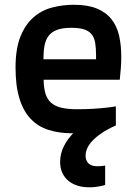

<svg xmlns="http://www.w3.org/2000/svg" viewBox="-20 -550 570 814"><path d="M45.9 -263.2Q45.9 -343.8 66.9 -395.5Q87.9 -447.3 122.6 -477.1Q157.2 -506.8 201.7 -518.3Q246.1 -529.8 293 -529.8Q352.1 -529.8 390.9 -513.7Q429.7 -497.6 452.6 -468.5Q475.6 -439.5 484.9 -398.9Q494.1 -358.4 494.1 -309.6Q494.1 -286.6 492.4 -262.2Q490.7 -237.8 487.8 -211.9H165Q165.5 -177.2 172.6 -153.6Q179.7 -129.9 196 -115Q212.4 -100.1 239.5 -93.5Q266.6 -86.9 307.1 -86.9Q341.3 -86.9 371.1 -88.6Q400.9 -90.3 423.3 -92.8Q449.7 -95.2 471.2 -99.1V-18.1Q434.6 -2 410.2 14.9Q385.7 31.7 370.6 48.3Q355.5 64.9 349.1 80.6Q342.8 96.2 342.8 109.9Q342.8 130.4 355 142.6Q367.2 154.8 392.1 154.8Q405.8 154.8 415.5 153.3Q420.9 152.8 425.8 151.9V233.9Q416.5 237.3 405.8 239.3Q396.5 241.2 384.3 242.7Q372.1 244.1 357.9 244.1Q332 244.1 309.6 237.3Q287.1 230.5 270.5 217Q253.9 203.6 244.4 183.3Q234.9 163.1 234.9 136.2Q234.9 117.2 239.5 99.9Q244.1 82.5 252 67.4Q259.8 52.2 269.8 39.1Q279.8 25.9 290 15.1H288.1Q230.5 15.1 185.5 0.7Q140.6 -13.7 109.6 -46.6Q78.6 -79.6 62.3 -132.8Q45.9 -186 45.9 -263.2ZM387.2 -298.8V-317.4Q387.2 -346.7 383.5 -368.4Q379.9 -390.1 368.7 -404.3Q357.4 -418.5 336.9 -425.3Q316.4 -432.1 282.2 -432.1Q245.6 -432.1 222.4 -423.6Q199.2 -415 186.3 -398.2Q173.3 -381.3 168.7 -356.4Q164.1 -331.5 164.1 -298.8Z"/></svg>

Font: Doppio One
Style: Regular
Weight: 400
Designer: Szymon Celej
Foundry: Szymon Celej
Version: Version 1.002